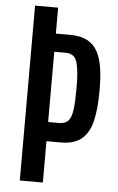

<svg xmlns="http://www.w3.org/2000/svg" viewBox="-58 -899 580 940"><g transform="rotate(5 232.0 -429.5)"><path d="M75.7 0V-859.4H189V-731.9H258.8Q310.5 -731.9 343.3 -714.6Q376 -697.3 393.8 -664.8Q411.6 -632.3 418.9 -585.7Q426.3 -539.1 426.3 -480.5V-468.3Q426.3 -383.3 412.4 -324Q398.4 -264.6 362.3 -233.9Q326.2 -203.1 260.3 -203.1H189V0ZM189 -297.4H244.1Q273.4 -297.4 288.1 -314Q302.7 -330.6 307.9 -368.4Q313 -406.2 313 -468.8V-482.4Q313 -561.5 301 -602.1Q289.1 -642.6 245.6 -642.6H189Z"/></g></svg>

Font: Antonio SemiBold
Style: Regular
Weight: 600
Designer: Vernon Adams
Foundry: Vernon Adams
Version: Version 1.002